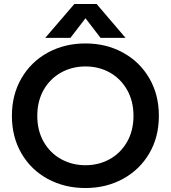

<svg xmlns="http://www.w3.org/2000/svg" viewBox="-20 -933 861 968"><path d="M355 -913H467L613 -742H487L411 -841L335 -742H208ZM40 -349Q40 -456 88.5 -539Q137 -622 221.5 -668Q306 -714 411 -714Q515 -714 599.5 -668Q684 -622 732.5 -539Q781 -456 781 -349Q781 -242 732.5 -159.5Q684 -77 599.5 -31Q515 15 411 15Q306 15 221.5 -30.5Q137 -76 88.5 -159Q40 -242 40 -349ZM653 -349Q653 -423 621 -479.5Q589 -536 534 -567Q479 -598 411 -598Q343 -598 287.5 -567Q232 -536 200 -479.5Q168 -423 168 -349Q168 -274 200.5 -217.5Q233 -161 288.5 -130.5Q344 -100 411 -100Q478 -100 533 -130.5Q588 -161 620.5 -217.5Q653 -274 653 -349Z"/></svg>

Font: Prompt Medium
Style: Regular
Weight: 500
Designer: Katatrad Team
Foundry: CadsonDemak
Version: Version 1.001